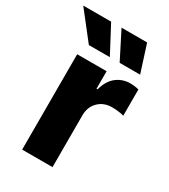

<svg xmlns="http://www.w3.org/2000/svg" viewBox="-229 -861 839 952"><g transform="rotate(30 190.5 -385.0)"><path d="M55.2 0V-545.9H223.6V-445.8H229.5Q244.1 -500 278.1 -526.4Q312 -552.7 356.4 -552.7Q381.3 -552.7 405.3 -546.4V-396Q392.6 -400.4 372.6 -402.6Q352.5 -404.8 336.9 -404.8Q290 -404.8 259.5 -374.8Q229 -344.7 229 -296.4V0ZM82.5 -614.3 -39.6 -770H120.1L202.6 -614.3ZM258.8 -614.3 179.7 -770H326.2L376 -614.3Z"/></g></svg>

Font: Inter Extra Bold
Style: Regular
Weight: 800
Designer: Rasmus Andersson
Foundry: rsms
Version: Version 4.000;git-3c8e0fc